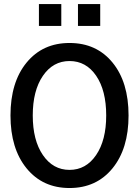

<svg xmlns="http://www.w3.org/2000/svg" viewBox="-20 -924 690 956"><path d="M368.2 -794.9V-903.8H479V-794.9ZM173.8 -794.9V-903.8H285.2V-794.9ZM32.2 -349.1Q32.2 -514.6 112.3 -612.3Q192.4 -710 326.2 -710Q460.4 -710 540.3 -612.5Q620.1 -515.1 620.1 -349.1Q620.1 -183.6 540 -85.7Q460 12.2 326.2 12.2Q192.4 12.2 112.3 -85.9Q32.2 -184.1 32.2 -349.1ZM508.8 -349.1Q508.8 -473.6 458.7 -546.9Q408.7 -620.1 326.2 -620.1Q244.1 -620.1 193.6 -546.4Q143.1 -472.7 143.1 -349.1Q143.1 -225.6 193.6 -151.9Q244.1 -78.1 326.2 -78.1Q408.2 -78.1 458.5 -151.9Q508.8 -225.6 508.8 -349.1Z"/></svg>

Font: Azeret Mono
Style: Regular
Weight: 400
Designer: Martin Vácha
Foundry: Displaay
Version: Version 1.002